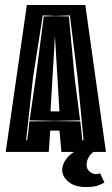

<svg xmlns="http://www.w3.org/2000/svg" viewBox="-20 -611 449 772"><path d="M3 0 88 -591H323L406 0H227L219 -86H182L176 0ZM85 -47H89L92 -68Q94 -79 95 -92L98 -123L201 -124L303 -123L311 -47H316L292 -299L261 -549L204 -547L152 -549L113 -301ZM201 -125 99 -127 124 -300 156 -545 204 -546 257 -545 280 -299 302 -127ZM183 -163H219L201 -466ZM323 141Q280 141 255 119.5Q230 98 230 73Q230 45 254.5 18.5Q279 -8 320 -12L379 -10Q352 -3 340 15.5Q328 34 328 51Q328 69 340.5 79Q353 89 365 89Q372 89 376.5 87.5Q381 86 383 86L400 123Q395 126 378 133.5Q361 141 323 141Z"/></svg>

Font: Alumni Sans Inline One
Style: Regular
Weight: 400
Designer: Robert E. Leuschke
Foundry: Robert E. Leuschke
Version: Version 1.100; ttfautohint (v1.8.3)